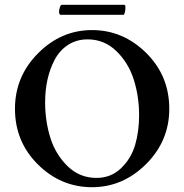

<svg xmlns="http://www.w3.org/2000/svg" viewBox="-20 -778 774 808"><path d="M228.5 -729.5Q228.5 -736.3 231.9 -747.1Q235.4 -757.8 240.2 -757.8H502Q507.8 -757.8 507.8 -749Q507.8 -724.6 501 -715.8H233.4Q228.5 -718.8 228.5 -729.5ZM348.6 -612.3Q301.8 -612.3 266.1 -588.9Q230.5 -565.4 210 -526.4Q189.5 -487.3 179.7 -442.4Q169.9 -397.5 169.9 -347.7Q169.9 -268.6 191.9 -198.2Q213.9 -127.9 264.6 -78.6Q315.4 -29.3 385.7 -29.3Q447.3 -29.3 489.7 -70.3Q532.2 -111.3 548.8 -168.5Q565.4 -225.6 565.4 -293Q565.4 -372.1 543 -442.9Q520.5 -513.7 469.7 -563Q418.9 -612.3 348.6 -612.3ZM367.2 -651.4Q498 -651.4 595.2 -555.2Q692.4 -459 692.4 -320.3Q692.4 -184.6 594.7 -87.4Q497.1 9.8 367.2 9.8Q236.3 9.8 139.6 -85.9Q43 -181.6 43 -320.3Q43 -456.1 140.1 -553.7Q237.3 -651.4 367.2 -651.4Z"/></svg>

Font: Crimson
Style: Semibold
Weight: 600
Version: Version 0.8